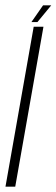

<svg xmlns="http://www.w3.org/2000/svg" viewBox="-46 -698 211 718"><path d="M-25.5 0H11L116.5 -598H80ZM71.5 -615.5H94L145.5 -678H115Z"/></svg>

Font: Anybody ExtraCondensed ExtraLight
Style: Italic
Weight: 250
Width: 2
Italic angle: -10°
Version: Version 1.113;gftools[0.9.25]